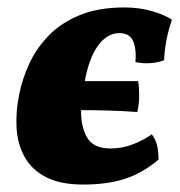

<svg xmlns="http://www.w3.org/2000/svg" viewBox="-20 -487 485 516"><path d="M204 9Q142 9 103.5 -11Q65 -31 46 -65.5Q27 -100 24.5 -144Q22 -188 32 -235Q40 -275 58.5 -315.5Q77 -356 110 -390.5Q143 -425 193.5 -446Q244 -467 315 -467Q353 -467 387 -457.5Q421 -448 442 -434Q423 -378 421 -325Q385 -312 344 -320Q347 -356 337.5 -377Q328 -398 301 -398Q268 -398 243.5 -364.5Q219 -331 208 -269H351Q354 -254 354 -230.5Q354 -207 349 -186Q307 -189 269.5 -190Q232 -191 198 -191Q197 -147 214 -117.5Q231 -88 277 -88Q309 -88 338 -99.5Q367 -111 388 -126Q399 -111 402.5 -95Q406 -79 406 -58Q362 -21 314.5 -6Q267 9 204 9Z"/></svg>

Font: Vollkorn ExtraBold
Style: Italic
Weight: 800
Italic angle: -11°
Designer: Friedrich Althausen
Foundry: Friedrich Althausen
Version: Version 5.000; ttfautohint (v1.8.3)